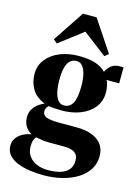

<svg xmlns="http://www.w3.org/2000/svg" viewBox="-148 -868 863 1192"><g transform="rotate(15 283.0 -272.0)"><path d="M254 245Q210.5 245 167 239Q123.5 233 87.8 218.8Q52 204.5 30.2 180.2Q8.5 156 8.5 119Q8.5 93.5 22.2 72.8Q36 52 60.8 38Q85.5 24 117 18.5Q88.5 1.5 75.2 -22.8Q62 -47 62 -78.5Q62 -103.5 72.2 -123.5Q82.5 -143.5 101.2 -159.5Q120 -175.5 146 -187Q89.5 -209.5 63.8 -252.5Q38 -295.5 38 -348.5Q38 -404 70.5 -444.2Q103 -484.5 157 -506Q211 -527.5 276 -527.5Q337 -527.5 380.2 -514.5Q423.5 -501.5 451 -472.5Q462.5 -497 483.2 -514Q504 -531 535.5 -531H561.5L561 -428H479Q484.5 -422.5 488.2 -408.8Q492 -395 494.2 -379.2Q496.5 -363.5 496.5 -351Q496.5 -295.5 465.2 -255.5Q434 -215.5 380.2 -194Q326.5 -172.5 259.5 -172.5Q238.5 -172.5 214.8 -174Q191 -175.5 175 -178Q166.5 -170.5 161.8 -162Q157 -153.5 157 -140.5Q157 -116.5 180.8 -106Q204.5 -95.5 265.5 -95.5H376Q435.5 -95.5 476.8 -79.2Q518 -63 539.5 -32.8Q561 -2.5 561 40.5Q561 88.5 537 126.5Q513 164.5 470.8 190.8Q428.5 217 372.8 231Q317 245 254 245ZM271 207Q318 207 352.2 196.8Q386.5 186.5 405 163.8Q423.5 141 423.5 105Q423.5 83 413.8 68.5Q404 54 382.8 46.8Q361.5 39.5 328 39.5H239Q212.5 39.5 189.5 36.2Q166.5 33 149.5 29Q142.5 37.5 136.8 51.5Q131 65.5 131 90.5Q131 130.5 151 156.5Q171 182.5 203 194.8Q235 207 271 207ZM265 -206.5Q302 -206.5 320.5 -240.8Q339 -275 339 -350.5Q339 -391 331.8 -423.5Q324.5 -456 309.5 -474.8Q294.5 -493.5 271 -493.5Q247 -493.5 230.2 -478.8Q213.5 -464 205 -433Q196.5 -402 196.5 -353.5Q196.5 -311.5 203.5 -278Q210.5 -244.5 225.8 -225.5Q241 -206.5 265 -206.5ZM123 -567 98.5 -587 232 -787.5H319.5L453 -587L428 -567L275.5 -683.5Z"/></g></svg>

Font: Merriweather 120pt ExtraBold
Style: Regular
Weight: 800
Version: Version 2.100